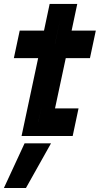

<svg xmlns="http://www.w3.org/2000/svg" viewBox="-21 -697 511 984"><path d="M89.5 0 174.5 -399H50L80 -540H204.5L233.5 -677H375L346 -540H470L440 -399H316L261 -141.5H381.5L351.5 0ZM175.5 -71.5H304.5V-71H175.5L260.5 -471H392V-470.5H260.5L291 -614.5L260.5 -471H128.5L129 -471.5H261ZM-1 266.5 105 37.5H240.5L112 266.5ZM82 213.5H81.5L139 103.5H139.5Z"/></svg>

Font: Tourney Thin Black
Style: Italic
Weight: 900
Italic angle: -12°
Version: Version 1.015